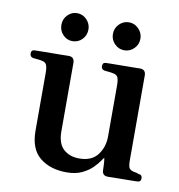

<svg xmlns="http://www.w3.org/2000/svg" viewBox="-77 -728 757 811"><g transform="rotate(10 301.5 -323.0)"><path d="M261 12Q191 12 146.5 -24Q102 -60 102 -139V-386Q102 -409 97.5 -420Q93 -431 78 -434Q70 -436 58.5 -437Q47 -438 39 -439Q25 -442 25 -456Q25 -472 40 -472Q43 -472 63.5 -472.5Q84 -473 110 -473Q136 -473 157.5 -473.5Q179 -474 185 -474Q210 -474 210 -448V-155Q210 -103 236 -79Q262 -55 304 -55Q357 -55 382.5 -88.5Q408 -122 408 -168V-386Q408 -409 403.5 -420Q399 -431 384 -434Q376 -436 364.5 -437Q353 -438 345 -439Q331 -442 331 -456Q331 -472 346 -472Q349 -472 369.5 -472.5Q390 -473 416 -473Q442 -473 463.5 -473.5Q485 -474 491 -474Q516 -474 516 -448V-87Q516 -59 521.5 -51Q527 -43 540 -40Q547 -39 552.5 -37.5Q558 -36 563 -34Q578 -33 578 -18Q578 -2 562 -2Q559 -2 542 -1.5Q525 -1 502.5 -1Q480 -1 461.5 -0.5Q443 0 437 0Q413 0 412 -23Q412 -31 411 -49.5Q410 -68 408 -76Q406 -75 397 -61.5Q388 -48 371 -31Q354 -14 327 -1Q300 12 261 12ZM412 -538Q388 -538 370.5 -555.5Q353 -573 353 -598Q353 -623 370.5 -640.5Q388 -658 412 -658Q436 -658 453.5 -640Q471 -622 471 -598Q471 -573 453.5 -555.5Q436 -538 412 -538ZM189 -538Q166 -538 149 -555.5Q132 -573 132 -598Q132 -623 149 -640.5Q166 -658 189 -658Q214 -658 231 -640Q248 -622 248 -598Q248 -573 231 -555.5Q214 -538 189 -538Z"/></g></svg>

Font: Zen Antique
Style: Regular
Weight: 400
Designer: Yoshimichi Ohira
Foundry: Positype
Version: Version 1.001